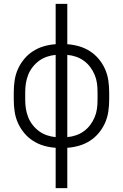

<svg xmlns="http://www.w3.org/2000/svg" viewBox="-20 -755 634 990"><path d="M267 215V7Q236 5 206.5 -3.5Q177 -12 151 -28.5Q125 -45 105 -69Q85 -93 72.5 -121Q60 -149 55.5 -179.5Q51 -210 51 -240V-280Q51 -310 55.5 -340.5Q60 -371 72.5 -399Q85 -427 105 -451Q125 -475 151 -491.5Q177 -508 206.5 -516.5Q236 -525 267 -527V-735H327V-527Q357 -525 387 -516.5Q417 -508 443 -491.5Q469 -475 489 -451Q509 -427 521.5 -399Q534 -371 538.5 -340.5Q543 -310 543 -280V-240Q543 -210 538.5 -179.5Q534 -149 521.5 -121Q509 -93 489 -69Q469 -45 443 -28.5Q417 -12 387 -3.5Q357 5 327 7V215ZM267 -48V-472Q244 -470 222 -462.5Q200 -455 181.5 -441.5Q163 -428 148.5 -409.5Q134 -391 125.5 -369.5Q117 -348 113.5 -325.5Q110 -303 110 -280V-240Q110 -217 113.5 -194.5Q117 -172 125.5 -150.5Q134 -129 148.5 -110.5Q163 -92 181.5 -78.5Q200 -65 222 -57.5Q244 -50 267 -48ZM327 -48Q350 -50 372 -57.5Q394 -65 412.5 -78.5Q431 -92 445 -110.5Q459 -129 468 -150.5Q477 -172 480 -194.5Q483 -217 483 -240V-280Q483 -303 480 -325.5Q477 -348 468 -369.5Q459 -391 445 -409.5Q431 -428 412.5 -441.5Q394 -455 372 -462.5Q350 -470 327 -472Z"/></svg>

Font: Iosevka QP Light
Style: Regular
Weight: 300
Designer: Belleve Invis
Foundry: Belleve Invis
Version: Version 20.0.0; ttfautohint (v1.8.4)